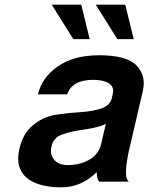

<svg xmlns="http://www.w3.org/2000/svg" viewBox="-20 -776 634 820"><path d="M462 -378Q468 -406 444.5 -420.5Q421 -435 378 -435Q288 -435 267 -373H142Q159 -445 227 -492.5Q295 -540 403 -540Q521 -540 563 -496.5Q605 -453 590 -388L529 -125Q518 -71 518 -43.5Q518 -16 524 -8L530 0H405Q394 -7 393 -41Q328 24 242 24Q141 24 92.5 -18Q44 -60 63 -141Q78 -207 122 -242.5Q166 -278 218.5 -286Q271 -294 322.5 -297Q374 -300 412 -312.5Q450 -325 458 -358ZM412 -161 432 -247Q400 -231 341 -223Q282 -215 245 -201.5Q208 -188 200 -151Q192 -117 211 -94Q230 -71 269 -71Q321 -71 361 -93.5Q401 -116 412 -161ZM389 -756H515L551 -609H481ZM201 -756H327L363 -609H293Z"/></svg>

Font: Miedinger
Style: Bold-Italic
Weight: 700
Italic angle: -13°
Version: Version 001.000